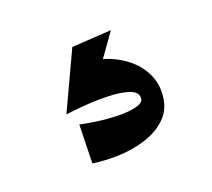

<svg xmlns="http://www.w3.org/2000/svg" viewBox="-57 -86 414 375"><g transform="rotate(-20 150.0 101.5)"><path d="M80 216 82 136Q95 139 116.5 142Q138 145 160 145.5Q182 146 197.5 142Q213 138 213 128Q213 115 195 109.5Q177 104 151.5 103.5Q126 103 101.5 105Q77 107 65 109L115 25Q161 25 192 40.5Q223 56 239 79.5Q255 103 255 129Q255 162 237 181Q219 200 191.5 209Q164 218 134 219Q104 220 80 216ZM65 109 121 -11 203 -16 121 99Z"/></g></svg>

Font: Marhey
Style: Bold
Weight: 700
Designer: Nur Syamsi & Bustanul Arifin
Foundry: Namelatype
Version: Version 1.000